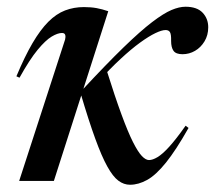

<svg xmlns="http://www.w3.org/2000/svg" viewBox="-20 -524 623 556"><path d="M293.5 -491.5 136 0H35.5L168.5 -409.5Q170.5 -417.5 168.8 -423Q167 -428.5 159.5 -428.5Q147 -428.5 129.5 -418Q112 -407.5 89 -379.8Q66 -352 36.5 -299L27.5 -303Q51.5 -360.5 74.2 -399.2Q97 -438 120 -461Q143 -484 168.5 -493.8Q194 -503.5 223 -503.5Q243.5 -503.5 259.8 -500.5Q276 -497.5 293.5 -491.5ZM508.5 -367Q489.5 -367 482.5 -376.8Q475.5 -386.5 475.5 -405.5Q476 -424.5 472.2 -430.8Q468.5 -437 459.5 -437Q448.5 -437 429.8 -428Q411 -419 385.5 -400.5Q360 -382 329 -353.2Q298 -324.5 261.5 -284.5L288.5 -321.5Q313 -243.5 331.8 -192.5Q350.5 -141.5 365 -112.8Q379.5 -84 390.8 -72.2Q402 -60.5 411.5 -60.5Q422 -60.5 436.2 -69Q450.5 -77.5 470.2 -99.2Q490 -121 517.5 -160L526 -153.5Q489.5 -89 460.5 -53Q431.5 -17 406.2 -3Q381 11 356.5 11Q338.5 11 322.8 -0.8Q307 -12.5 290.8 -41.8Q274.5 -71 255.8 -122.5Q237 -174 213.5 -253.5L216 -261Q288 -338.5 337.5 -386.5Q387 -434.5 420.5 -460Q454 -485.5 476.5 -495Q499 -504.5 517 -504.5Q550.5 -504.5 566.8 -487.2Q583 -470 583 -445Q583 -422 572.2 -404.2Q561.5 -386.5 544.8 -376.8Q528 -367 508.5 -367Z"/></svg>

Font: Newsreader 60pt Medium
Style: Italic
Weight: 500
Italic angle: -17°
Designer: Hugues Gentile
Foundry: Production Type
Version: Version 1.003